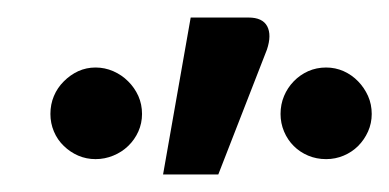

<svg xmlns="http://www.w3.org/2000/svg" viewBox="-20 -775 444 219"><path d="M166 -576 197.5 -755H263.5Q279.5 -755 284.8 -745Q290 -735 284.5 -718.5L229 -576ZM404 -645Q404 -634.5 399.8 -625Q395.5 -615.5 388.5 -608.5Q381.5 -601.5 372 -597.5Q362.5 -593.5 352 -593.5Q341 -593.5 331.5 -597.5Q322 -601.5 315 -608.5Q308 -615.5 304 -625Q300 -634.5 300 -645Q300 -656 304 -665.5Q308 -675 315 -682.2Q322 -689.5 331.5 -693.8Q341 -698 352 -698Q362.5 -698 372 -693.8Q381.5 -689.5 388.5 -682.2Q395.5 -675 399.8 -665.5Q404 -656 404 -645ZM142 -645Q142 -634.5 137.8 -625Q133.5 -615.5 126.2 -608.5Q119 -601.5 109.2 -597.5Q99.5 -593.5 89 -593.5Q78.5 -593.5 69.2 -597.5Q60 -601.5 52.8 -608.5Q45.5 -615.5 41.5 -625Q37.5 -634.5 37.5 -645Q37.5 -656 41.5 -665.5Q45.5 -675 52.8 -682.2Q60 -689.5 69.2 -693.8Q78.5 -698 89 -698Q99.5 -698 109.2 -693.8Q119 -689.5 126.2 -682.2Q133.5 -675 137.8 -665.5Q142 -656 142 -645Z"/></svg>

Font: Lato 2
Style: Regular
Weight: 600
Designer: Lukasz Dziedzic with Adam Twardoch and Botio Nikoltchev
Foundry: tyPoland Lukasz Dziedzic
Version: Version 2.015; 2015-08-06; http://www.latofonts.com/